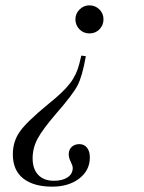

<svg xmlns="http://www.w3.org/2000/svg" viewBox="-20 -493 540 718"><path d="M315 -368Q292 -368 277 -383.5Q262 -399 262 -421Q262 -442 277.5 -457.5Q293 -473 314 -473Q336 -473 351.5 -458Q367 -443 367 -421Q367 -399 352 -383.5Q337 -368 315 -368ZM284 -285 301 -283Q288 -208 270 -173.5Q252 -139 189 -67Q140 -10 121 25Q102 60 102 99Q102 139 123 161Q144 183 182 183Q214 183 233 170Q252 157 252 135Q252 127 244.5 112Q237 97 237 84Q237 67 248 56.5Q259 46 277 46Q295 46 305.5 59.5Q316 73 316 96Q316 144 276.5 174.5Q237 205 175 205Q106 205 67 174.5Q28 144 28 84Q28 37 53.5 0Q79 -37 162 -105Q216 -148 241.5 -181Q267 -214 277 -256Z"/></svg>

Font: STIX
Style: Italic
Weight: 400
Italic angle: -16.33°
Designer: MicroPress Inc., with final additions and corrections provided by Coen Hoffman, Elsevier (retired)
Version: Version 1.1.1